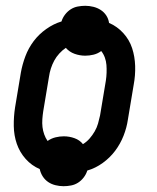

<svg xmlns="http://www.w3.org/2000/svg" viewBox="-20 -591 540 662"><path d="M199 51Q185 51 171 47.5Q157 44 146 36.5Q135 29 127.5 17.5Q120 6 117 -8Q89 -20 68.5 -43Q48 -66 38 -95Q28 -124 27.5 -156.5Q27 -189 32 -221L52 -341Q57 -369 67.5 -397Q78 -425 96 -449Q114 -473 139.5 -491Q165 -509 192 -517Q196 -530 204.5 -541Q213 -552 224 -559Q235 -566 248 -568.5Q261 -571 274 -571Q288 -571 302 -567.5Q316 -564 327.5 -556.5Q339 -549 346.5 -537.5Q354 -526 356 -512Q384 -500 405 -477Q426 -454 435.5 -425Q445 -396 446 -363.5Q447 -331 441 -299L421 -179Q417 -151 406 -123Q395 -95 377 -71Q359 -47 334 -29Q309 -11 281 -3Q277 10 268.5 21Q260 32 249 39Q238 46 225 48.5Q212 51 199 51ZM266 -94Q279 -102 289 -113.5Q299 -125 306.5 -138Q314 -151 318 -165Q322 -179 325 -193L345 -313Q347 -326 347.5 -340Q348 -354 347 -367Q346 -380 341.5 -392.5Q337 -405 329 -415Q317 -406 302.5 -402.5Q288 -399 274 -399Q255 -399 237 -405.5Q219 -412 207 -426Q195 -418 184.5 -406.5Q174 -395 167 -382Q160 -369 155.5 -355Q151 -341 149 -327L129 -207Q127 -194 126 -180Q125 -166 126.5 -153Q128 -140 132.5 -127.5Q137 -115 144 -105Q157 -114 171.5 -117.5Q186 -121 200 -121Q219 -121 237 -114.5Q255 -108 266 -94Z"/></svg>

Font: Iosevka SS18 Semibold
Style: Italic
Weight: 600
Italic angle: -9°
Monospace: yes
Designer: Belleve Invis
Foundry: Belleve Invis
Version: Version 25.1.1; ttfautohint (v1.8.4)